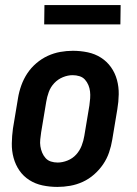

<svg xmlns="http://www.w3.org/2000/svg" viewBox="-20 -728 540 756"><path d="M206 8Q176 8 147.5 2Q119 -4 95.5 -19Q72 -34 56.5 -56.5Q41 -79 33.5 -106.5Q26 -134 26.5 -163.5Q27 -193 31 -222L51 -342Q55 -367 64 -392Q73 -417 87.5 -439Q102 -461 123 -479Q144 -497 168 -508Q192 -519 217 -523.5Q242 -528 267 -528Q297 -528 325.5 -522Q354 -516 377.5 -501Q401 -486 417 -463.5Q433 -441 440.5 -413.5Q448 -386 447.5 -356.5Q447 -327 442 -298L422 -178Q418 -153 409.5 -128Q401 -103 386 -81Q371 -59 350.5 -41Q330 -23 306 -12Q282 -1 256.5 3.5Q231 8 206 8ZM207 -88Q226 -88 246 -96Q266 -104 280 -119.5Q294 -135 301.5 -154.5Q309 -174 312 -193L332 -313Q334 -327 335 -341Q336 -355 334.5 -368Q333 -381 328 -393Q323 -405 314.5 -414.5Q306 -424 293 -428Q280 -432 266 -432Q247 -432 227.5 -424Q208 -416 193.5 -400.5Q179 -385 172 -365.5Q165 -346 162 -327L142 -207Q140 -193 138.5 -179Q137 -165 139 -152Q141 -139 146 -127Q151 -115 159.5 -105.5Q168 -96 180.5 -92Q193 -88 207 -88ZM154 -632 155 -708H455L454 -632Z"/></svg>

Font: Iosevka SS18
Style: Bold Italic
Weight: 700
Italic angle: -9°
Monospace: yes
Designer: Belleve Invis
Foundry: Belleve Invis
Version: Version 25.1.1; ttfautohint (v1.8.4)